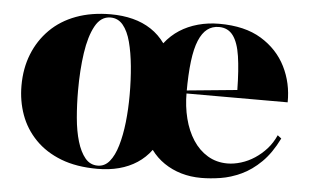

<svg xmlns="http://www.w3.org/2000/svg" viewBox="-43 -578 1058 656"><g transform="rotate(5 486.0 -250.0)"><path d="M312 15Q240 15 187 -5.5Q134 -26 98.5 -62.5Q63 -99 46 -146Q29 -193 29 -246Q29 -305 48.5 -354Q68 -403 104.5 -439.5Q141 -476 193.5 -495.5Q246 -515 312 -515Q353 -515 388 -506Q423 -497 451 -478.5Q479 -460 499 -432Q521 -460 549 -478Q577 -496 611.5 -505.5Q646 -515 684 -515Q772 -515 828.5 -480.5Q885 -446 913 -390Q941 -334 940 -268H589V-278L765 -295Q764 -364 757 -410.5Q750 -457 732.5 -480.5Q715 -504 684 -504Q661 -504 644 -491Q627 -478 615.5 -450.5Q604 -423 598.5 -378.5Q593 -334 593 -271Q593 -224 603.5 -182.5Q614 -141 634.5 -109.5Q655 -78 685 -60Q715 -42 753 -42Q775 -42 799.5 -49.5Q824 -57 846 -71.5Q868 -86 886 -106Q904 -126 916 -153L929 -143Q904 -92 872 -60.5Q840 -29 804.5 -12.5Q769 4 734 9.5Q699 15 668 15Q631 15 599 5.5Q567 -4 540.5 -22Q514 -40 495 -66Q475 -39 447.5 -21Q420 -3 386 6Q352 15 312 15ZM312 4Q336 4 352.5 -16Q369 -36 379.5 -71.5Q390 -107 395 -152Q400 -197 400 -246Q400 -298 395.5 -344.5Q391 -391 381.5 -427Q372 -463 355 -483.5Q338 -504 312 -504Q279 -504 259.5 -468.5Q240 -433 231.5 -374.5Q223 -316 223 -246Q223 -198 227 -152.5Q231 -107 241.5 -72Q252 -37 269 -16.5Q286 4 312 4Z"/></g></svg>

Font: Kalnia Thin SemiBold
Style: Regular
Weight: 600
Version: Version 1.105